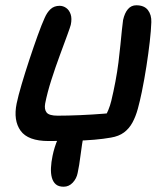

<svg xmlns="http://www.w3.org/2000/svg" viewBox="-20 -528 638 727"><path d="M164 6Q86 6 58 -33Q30 -72 43 -136Q49 -165 62 -209Q75 -253 91 -301.5Q107 -350 122.5 -393Q138 -436 149 -460Q158 -481 171.5 -493.5Q185 -506 206 -506Q219 -506 230.5 -498Q242 -490 247.5 -474Q253 -458 248 -434Q246 -426 234.5 -394.5Q223 -363 206.5 -318.5Q190 -274 174.5 -225.5Q159 -177 151 -136Q147 -114 156.5 -102Q166 -90 198 -90Q237 -90 283 -92Q329 -94 373 -97.5Q417 -101 447 -106L373 -77Q393 -111 401.5 -146.5Q410 -182 417 -219Q424 -256 428.5 -291.5Q433 -327 436 -358.5Q439 -390 441.5 -414Q444 -438 446 -452Q452 -479 464.5 -493.5Q477 -508 496 -508Q526 -508 540 -490Q554 -472 553 -444Q552 -413 547 -369.5Q542 -326 534.5 -277.5Q527 -229 517 -180Q510 -146 502 -116.5Q494 -87 481.5 -64Q469 -41 449.5 -26.5Q430 -12 400 -7Q372 -2 337.5 1Q303 4 260.5 5Q218 6 164 6ZM221 179Q202 179 191.5 170Q181 161 176.5 145Q172 129 173 107.5Q174 86 179 62Q186 28 199 -1.5Q212 -31 230.5 -49Q249 -67 269 -67Q285 -67 294 -56.5Q303 -46 298 -24Q290 19 285 59.5Q280 100 274 127Q270 148 255.5 163.5Q241 179 221 179Z"/></svg>

Font: Shantell Sans Medium
Style: Italic
Weight: 500
Italic angle: -11°
Designer: Stephen Nixon, Anya Danilova, Shantell Martin
Foundry: Arrow Type
Version: Version 1.011;[c5ecc13dd]